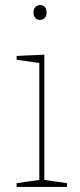

<svg xmlns="http://www.w3.org/2000/svg" viewBox="-20 -742 318 762"><path d="M156 -21 149 -29 246 -15V0H46V-15L143 -29L136 -21V-499L143 -491L46 -505V-520L156 -525ZM138 -663Q127 -663 120 -671Q113 -679 113 -692Q113 -706 120.5 -714Q128 -722 139 -722Q151 -722 158 -714Q165 -706 165 -692Q165 -678 157 -670.5Q149 -663 138 -663Z"/></svg>

Font: Bitter Thin
Style: Regular
Weight: 100
Designer: Sol Matas, and Bitter project Authors
Foundry: Sol Matas
Version: Version 2.002